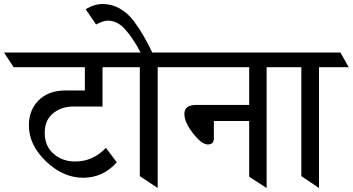

<svg xmlns="http://www.w3.org/2000/svg" viewBox="-88 -937 1758 957"><path d="M423 -602V-406H276Q219 -406 177 -372.5Q135 -339 135 -274Q135 -209 179 -170.5Q223 -132 287 -132Q375 -132 440 -200L494 -128Q426 -51 326.5 -51Q227 -51 141.5 -132.5Q56 -214 56 -312Q56 -389 105 -437.5Q154 -486 238 -486H335V-602H-20L-68 -675H536L584 -602Z M698 -602V0L609 -59V-602H483L442 -675H613Q575 -747 536 -790.5Q497 -834 450 -834Q426 -834 391 -815L339 -891Q381 -917 424.5 -917Q468 -917 508 -895Q548 -873 579 -832Q627 -768 671 -675H821L862 -602Z M1154 -334H978V-247Q978 -217 947.5 -217Q917 -217 874 -272.5Q831 -328 831 -369Q831 -414 890 -414H1154V-602H767L717 -675H1347L1397 -602H1241V0L1154 -56Z M1502 -602V0L1414 -59V-602H1305L1264 -675H1609L1650 -602Z"/></svg>

Font: Halant Medium
Style: Regular
Weight: 500
Designer: Hitesh Malaviya (Devanagari), Satya Rajpurohit (Latin)
Foundry: Indian Type Foundry
Version: Version 1.101;PS 1.0;hotconv 1.0.78;makeotf.lib2.5.61930; tt